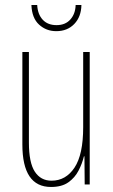

<svg xmlns="http://www.w3.org/2000/svg" viewBox="-20 -734 448 764"><path d="M337 -527V0H317L316 -112H314Q307 -83 292.5 -55Q278 -27 252 -8.5Q226 10 183 10Q69 10 69 -159V-527H95V-167Q95 -87 118.5 -51Q142 -15 185 -15Q242 -15 276.5 -67Q311 -119 311 -228V-527ZM304 -714Q303 -667 275.5 -638.5Q248 -610 204 -610Q164 -610 135.5 -636Q107 -662 105 -714H128Q130 -677 150 -655.5Q170 -634 205 -634Q240 -634 260 -656.5Q280 -679 281 -714Z"/></svg>

Font: Noto Sans Gujarati ExtraCondensed Thin
Style: Regular
Weight: 100
Width: 2
Designer: Jelle Bosma - Monotype Design Team, Universal Thirst
Foundry: Monotype Imaging Inc.
Version: Version 2.106; ttfautohint (v1.8.4.7-5d5b)